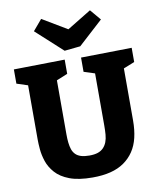

<svg xmlns="http://www.w3.org/2000/svg" viewBox="-103 -1050 945 1143"><g transform="rotate(-10 369.5 -478.5)"><path d="M419 -702 726 -707V-621L641 -587L659 -629V-280Q659 -223 648 -176.5Q637 -130 613.5 -95Q590 -60 555 -35.5Q520 -11 472.5 1Q425 13 364 13Q279 13 225 -7.5Q171 -28 141 -62Q111 -96 98.5 -134Q86 -172 83 -207Q80 -242 80 -266V-629L99 -588L13 -616V-702L321 -707V-621L238 -587L254 -629V-266Q254 -239 256.5 -216.5Q259 -194 265 -176Q271 -158 283.5 -145Q296 -132 316.5 -125.5Q337 -119 367 -119Q398 -119 418.5 -126Q439 -133 452.5 -147Q466 -161 473.5 -180.5Q481 -200 483 -225Q485 -250 485 -280V-629L500 -590L419 -616ZM520 -970 575 -905 426 -769 330 -759 170 -905 225 -970 436 -844 317 -846Z"/></g></svg>

Font: Bitter Thin ExtraBold
Style: Regular
Weight: 800
Version: Version 3.020